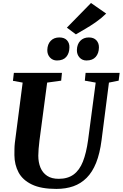

<svg xmlns="http://www.w3.org/2000/svg" viewBox="-20 -1216 796 1246"><path d="M687 -680 639 -306Q628 -220 603.8 -159.5Q579.5 -99 542.2 -61.8Q505 -24.5 455.8 -7.2Q406.5 10 345.5 10Q246.5 10 186.8 -18.8Q127 -47.5 100.5 -97.2Q74 -147 73.5 -209Q73.5 -228 73.8 -248.2Q74 -268.5 76.5 -290L127 -680L64 -691.5L70 -743H382L377 -692.5L286 -680L236 -303Q232.5 -274.5 230.5 -249Q228.5 -223.5 228.5 -205.5Q228.5 -162.5 242.5 -128.5Q256.5 -94.5 285.8 -75Q315 -55.5 361 -55.5Q419.5 -55.5 457.8 -83.5Q496 -111.5 518 -167.2Q540 -223 551.5 -306L601 -680L530.5 -692.5L535.5 -743H756.5L750 -692.5ZM349.5 -823.5Q322 -823.5 304.2 -843Q286.5 -862.5 287 -891.5Q288 -929 309 -951Q330 -973 365 -973Q398 -973 414.8 -954.5Q431.5 -936 430.5 -908Q430 -870 410 -846.8Q390 -823.5 349.5 -823.5ZM541 -823.5Q513.5 -823.5 496 -843Q478.5 -862.5 479 -891.5Q480 -929 501 -951Q522 -973 556.5 -973Q588.5 -973 605.5 -954.5Q622.5 -936 622 -908Q621.5 -870 601.2 -846.8Q581 -823.5 541 -823.5ZM472.5 -993 414 -1036.5 570.5 -1196.5 669 -1128Q637 -1096.5 601.2 -1071.8Q565.5 -1047 532 -1027.8Q498.5 -1008.5 472.5 -993Z"/></svg>

Font: Merriweather ExtraBold
Style: Italic
Weight: 800
Italic angle: -7.8°
Version: Version 2.101